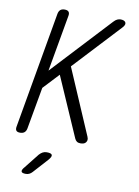

<svg xmlns="http://www.w3.org/2000/svg" viewBox="-104 -808 807 1116"><g transform="rotate(10 300.0 -250.0)"><path d="M92 -22Q89 -6 79.5 2Q70 10 53.5 10Q37 10 31 2Q25 -6 28 -22L148 -708Q151 -724 160 -732Q169 -740 185.5 -740Q202 -740 209 -732Q216 -724 213 -708L154 -374L475 -719Q486 -731 496 -735.5Q506 -740 516 -740Q525 -740 532.5 -737.5Q540 -735 544 -729.5Q548 -724 546.5 -716Q545 -708 535 -697L278 -421L444 -35Q449 -23 447.5 -15Q446 -7 441 -1Q436 5 428 7.5Q420 10 410 10Q397 10 389 4.5Q381 -1 376 -12L223 -362L136 -269ZM115 203 183 117Q193 106 203.5 100.5Q214 95 227 95Q254 95 258 105.5Q262 116 242 138L166 222Q158 231 148.5 235.5Q139 240 128 240Q105 240 102 230.5Q99 221 115 203Z"/></g></svg>

Font: Maple Mono ExtraLight
Style: Italic
Weight: 275
Italic angle: -10°
Monospace: yes
Designer: subframe7536
Version: Version 7.000